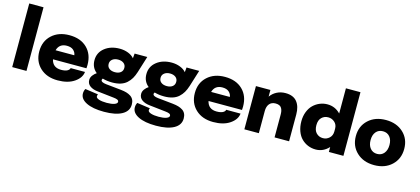

<svg xmlns="http://www.w3.org/2000/svg" viewBox="-73 -1415 4982 2278"><g transform="rotate(15 2418.0 -276.0)"><path d="M238.3 -781.7V0H63V-781.7Z M912.1 -168Q904.8 -94.2 826.9 -40.8Q749 12.7 623 12.7Q487.8 12.7 406.2 -64.2Q324.7 -141.1 324.7 -264.6Q324.7 -389.2 407.2 -465.3Q489.7 -541.5 623 -541.5Q759.8 -541.5 839.6 -464.1Q919.4 -386.7 919.4 -256.3Q919.4 -230 917.5 -214.4H506.3Q527.8 -118.7 630.4 -118.7Q681.2 -118.7 707.3 -133.5Q733.4 -148.4 735.8 -168ZM625.5 -412.6Q532.7 -412.6 508.3 -326.2H738.3Q734.4 -361.8 706.1 -387.2Q677.7 -412.6 625.5 -412.6Z M1378.9 -73.2Q1419.4 -68.8 1449 -60.1Q1478.5 -51.3 1501.7 -35.9Q1524.9 -20.5 1536.9 4.2Q1548.8 28.8 1548.8 63Q1548.8 143.6 1470.5 187Q1392.1 230.5 1251 230.5Q1112.3 230.5 1033.2 190.9Q954.1 151.4 954.1 84Q954.1 50.8 969.2 26.4L1129.9 49.3Q1123 59.1 1123 74.2Q1123 95.7 1159.9 107.7Q1196.8 119.6 1254.9 119.6Q1313 119.6 1348.1 107.2Q1383.3 94.7 1383.3 74.2Q1383.3 57.1 1366.2 49.3Q1349.1 41.5 1318.8 38.6L1117.7 16.1Q1057.6 9.8 1021.2 -17.1Q984.9 -43.9 984.9 -89.8Q984.9 -120.1 1004.6 -146.5Q1024.4 -172.9 1050.8 -189.9Q984.4 -242.7 984.4 -332.5Q984.4 -425.8 1057.1 -483.6Q1129.9 -541.5 1240.7 -541.5Q1296.9 -541.5 1345.2 -522.5Q1393.6 -503.4 1418.9 -471.7L1424.3 -530.8H1580.1L1517.1 -328.6Q1502.4 -282.2 1482.4 -248Q1462.4 -213.9 1432.1 -186.3Q1401.9 -158.7 1357.4 -144.5Q1313 -130.4 1255.9 -130.4Q1188.5 -130.4 1136.7 -146.5Q1127.9 -136.7 1127.9 -127.4Q1127.9 -99.6 1192.4 -92.3ZM1254.9 -256.8Q1297.9 -256.8 1324.2 -277.3Q1350.6 -297.9 1350.6 -334.5Q1350.6 -370.6 1324 -391.1Q1297.4 -411.6 1254.9 -411.6Q1212.9 -411.6 1185.5 -390.6Q1158.2 -369.6 1158.2 -333.5Q1158.2 -297.4 1184.8 -277.1Q1211.4 -256.8 1254.9 -256.8Z M2016.6 -73.2Q2057.1 -68.8 2086.7 -60.1Q2116.2 -51.3 2139.4 -35.9Q2162.6 -20.5 2174.6 4.2Q2186.5 28.8 2186.5 63Q2186.5 143.6 2108.2 187Q2029.8 230.5 1888.7 230.5Q1750 230.5 1670.9 190.9Q1591.8 151.4 1591.8 84Q1591.8 50.8 1606.9 26.4L1767.6 49.3Q1760.7 59.1 1760.7 74.2Q1760.7 95.7 1797.6 107.7Q1834.5 119.6 1892.6 119.6Q1950.7 119.6 1985.8 107.2Q2021 94.7 2021 74.2Q2021 57.1 2003.9 49.3Q1986.8 41.5 1956.5 38.6L1755.4 16.1Q1695.3 9.8 1658.9 -17.1Q1622.6 -43.9 1622.6 -89.8Q1622.6 -120.1 1642.3 -146.5Q1662.1 -172.9 1688.5 -189.9Q1622.1 -242.7 1622.1 -332.5Q1622.1 -425.8 1694.8 -483.6Q1767.6 -541.5 1878.4 -541.5Q1934.6 -541.5 1982.9 -522.5Q2031.2 -503.4 2056.6 -471.7L2062 -530.8H2217.8L2154.8 -328.6Q2140.1 -282.2 2120.1 -248Q2100.1 -213.9 2069.8 -186.3Q2039.6 -158.7 1995.1 -144.5Q1950.7 -130.4 1893.6 -130.4Q1826.2 -130.4 1774.4 -146.5Q1765.6 -136.7 1765.6 -127.4Q1765.6 -99.6 1830.1 -92.3ZM1892.6 -256.8Q1935.5 -256.8 1961.9 -277.3Q1988.3 -297.9 1988.3 -334.5Q1988.3 -370.6 1961.7 -391.1Q1935.1 -411.6 1892.6 -411.6Q1850.6 -411.6 1823.2 -390.6Q1795.9 -369.6 1795.9 -333.5Q1795.9 -297.4 1822.5 -277.1Q1849.1 -256.8 1892.6 -256.8Z M2822.8 -168Q2815.4 -94.2 2737.5 -40.8Q2659.7 12.7 2533.7 12.7Q2398.4 12.7 2316.9 -64.2Q2235.4 -141.1 2235.4 -264.6Q2235.4 -389.2 2317.9 -465.3Q2400.4 -541.5 2533.7 -541.5Q2670.4 -541.5 2750.2 -464.1Q2830.1 -386.7 2830.1 -256.3Q2830.1 -230 2828.1 -214.4H2417Q2438.5 -118.7 2541 -118.7Q2591.8 -118.7 2617.9 -133.5Q2644 -148.4 2646.5 -168ZM2536.1 -412.6Q2443.4 -412.6 2418.9 -326.2H2648.9Q2645 -361.8 2616.7 -387.2Q2588.4 -412.6 2536.1 -412.6Z M2914.6 0V-530.8H3092.3V-448.7Q3123 -492.7 3170.9 -517.1Q3218.8 -541.5 3276.4 -541.5Q3372.1 -541.5 3418 -484.9Q3463.9 -428.2 3463.9 -329.1V0H3285.6V-276.9Q3285.6 -301.8 3282.2 -320.6Q3278.8 -339.4 3269.5 -356.7Q3260.3 -374 3241.5 -383.1Q3222.7 -392.1 3194.8 -392.1Q3145 -392.1 3118.7 -360.1Q3092.3 -328.1 3092.3 -272V0Z M3792 12.7Q3741.7 12.7 3697 -5.6Q3652.3 -23.9 3617.7 -58.3Q3583 -92.8 3563 -147Q3543 -201.2 3543 -268.6Q3543 -332 3563.7 -384.8Q3584.5 -437.5 3619.4 -471.2Q3654.3 -504.9 3698.7 -523.2Q3743.2 -541.5 3792 -541.5Q3886.2 -541.5 3952.6 -472.2V-781.7H4131.3V0H3952.6V-60.5Q3884.8 12.7 3792 12.7ZM3840.8 -139.6Q3885.7 -139.6 3919.2 -170.4Q3952.6 -201.2 3952.6 -252V-285.6Q3952.6 -335.4 3918.9 -365.2Q3885.3 -395 3840.8 -395Q3792.5 -395 3759.8 -363Q3727.1 -331.1 3727.1 -268.6Q3727.1 -205.1 3759.8 -172.4Q3792.5 -139.6 3840.8 -139.6Z M4212.9 -265.1Q4212.9 -388.2 4295.7 -464.8Q4378.4 -541.5 4510.3 -541.5Q4642.1 -541.5 4724.6 -464.8Q4807.1 -388.2 4807.1 -265.1Q4807.1 -142.6 4724.6 -65.2Q4642.1 12.2 4510.3 12.2Q4378.4 12.2 4295.7 -65.2Q4212.9 -142.6 4212.9 -265.1ZM4510.3 -125.5Q4563 -125.5 4594.5 -163.6Q4626 -201.7 4626 -265.1Q4626 -328.6 4594.7 -366Q4563.5 -403.3 4510.3 -403.3Q4457 -403.3 4425.5 -366Q4394 -328.6 4394 -265.1Q4394 -201.7 4425.5 -163.6Q4457 -125.5 4510.3 -125.5Z"/></g></svg>

Font: Epilogue ExtraBold
Style: Regular
Weight: 800
Designer: Tyler Finck
Foundry: Etcetera Type Co
Version: Version 2.112